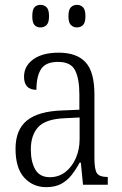

<svg xmlns="http://www.w3.org/2000/svg" viewBox="-20 -761 503 791"><path d="M170 10Q116 10 80 -29Q44 -68 44 -148Q44 -227 91.5 -265Q139 -303 238 -306L307 -309V-372Q307 -436 289.5 -471Q272 -506 219 -506Q168 -506 149 -476Q130 -446 130 -391Q79 -391 79 -445Q79 -489 117 -516.5Q155 -544 222 -544Q296 -544 332.5 -504.5Q369 -465 369 -372V-110Q369 -61 380 -46.5Q391 -32 421 -32H424V0H322L313 -91H308Q293 -63 275 -40Q257 -17 232 -3.5Q207 10 170 10ZM185 -31Q222 -31 249.5 -52.5Q277 -74 292.5 -109.5Q308 -145 308 -188V-277L248 -274Q169 -271 138 -238Q107 -205 107 -145Q107 -94 125.5 -62.5Q144 -31 185 -31ZM297 -648Q282 -648 272 -658Q262 -668 262 -694Q262 -721 272 -731Q282 -741 297 -741Q312 -741 322 -731Q332 -721 332 -694Q332 -668 322 -658Q312 -648 297 -648ZM147 -648Q131 -648 122 -658Q113 -668 113 -694Q113 -721 122 -731Q131 -741 147 -741Q162 -741 172 -731Q182 -721 182 -694Q182 -668 172 -658Q162 -648 147 -648Z"/></svg>

Font: Noto Serif Bengali Condensed Light
Style: Regular
Weight: 300
Width: 3
Designer: Juan Bruce, Universal Thirst, Indian Type Foundry and the Monotype Design Team.
Foundry: Monotype Imaging Inc.
Version: Version 2.003; ttfautohint (v1.8.4.7-5d5b)